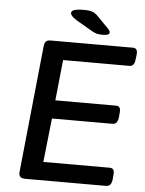

<svg xmlns="http://www.w3.org/2000/svg" viewBox="-58 -913 724 960"><g transform="rotate(5 303.5 -433.5)"><path d="M104 0Q70 0 74 -33L139 -667Q141 -684 147.5 -692Q154 -700 172 -700H585Q610 -700 606 -666L603 -643Q600 -608 575 -608H242L221 -404H526Q551 -404 547 -370L545 -347Q541 -312 516 -312H212L188 -92H522Q547 -92 543 -58L541 -35Q537 0 512 0ZM428 -751Q407 -751 393.5 -755.5Q380 -760 361 -772L294 -811Q275 -823 268 -831Q261 -839 261 -846Q261 -867 321 -867Q352 -867 367 -861.5Q382 -856 395 -842L452 -784Q462 -774 462 -765Q462 -751 428 -751Z"/></g></svg>

Font: Asap Semi Expanded Semi Expanded Medium
Style: Italic
Weight: 500
Width: 6
Italic angle: -6°
Designer: Pablo Cosgaya
Foundry: Omnibus-Type
Version: Version 3.001; ttfautohint (v1.8.4.7-5d5b)